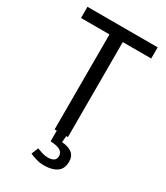

<svg xmlns="http://www.w3.org/2000/svg" viewBox="-201 -711 847 982"><g transform="rotate(30 222.5 -220.0)"><path d="M183.1 0V-561H15.1V-627H429.7V-561H261.7V0H252L248.5 37.6Q286.6 39.6 308.3 56.4Q330.1 73.2 330.1 106Q330.1 148.9 302 168Q273.9 187 227.1 187Q203.1 187 180.9 180.2Q158.7 173.3 142.6 166.5L158.7 126Q171.4 130.9 189.2 136.5Q207 142.1 225.1 142.1Q245.6 142.1 258.3 134Q271 126 271 106.9Q271 85.9 252.2 75.2Q233.4 64.5 195.8 63V0Z"/></g></svg>

Font: Anaheim Medium
Style: Regular
Weight: 500
Version: Version 2.001